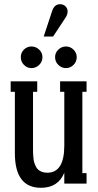

<svg xmlns="http://www.w3.org/2000/svg" viewBox="-20 -874 466 914"><path d="M293.9 -793 232.9 -700.2H188L228 -820.8Q238.3 -854 266.1 -854Q281.2 -854 291.5 -844.2Q301.8 -834.5 301.8 -819.8Q301.8 -806.2 293.9 -793ZM79.1 -602.1Q79.1 -623.5 94.2 -638.2Q109.4 -652.8 129.9 -652.8Q150.4 -652.8 166.3 -637.9Q182.1 -623 182.1 -602.1Q182.1 -580.1 166.3 -564.9Q150.4 -549.8 129.9 -549.8Q109.4 -549.8 94.2 -564.9Q79.1 -580.1 79.1 -602.1ZM242.2 -602.1Q242.2 -623 257.8 -637.9Q273.4 -652.8 293.9 -652.8Q314.5 -652.8 329.8 -637.9Q345.2 -623 345.2 -602.1Q345.2 -580.1 329.8 -564.9Q314.5 -549.8 293.9 -549.8Q273.4 -549.8 257.8 -564.9Q242.2 -580.1 242.2 -602.1ZM392.1 -486.8V-437H372.1V-49.8H392.1V0H286.1V-51.8Q256.8 20 174.8 20Q50.8 20 50.8 -145V-437H30.8V-486.8H157.2V-437H137.2V-166Q137.2 -152.8 137.5 -145.3Q137.7 -137.7 138.9 -124Q140.1 -110.4 142.6 -102.1Q145 -93.8 149.9 -83Q154.8 -72.3 161.9 -66.2Q168.9 -60.1 179.9 -55.9Q190.9 -51.8 205.1 -51.8Q286.1 -51.8 286.1 -181.2V-437H266.1V-486.8Z"/></svg>

Font: Margherita Semibold
Style: Regular
Weight: 600
Designer: James Puckett
Foundry: Dunwich Type Founders
Version: Version 1.008;hotconv 1.0.109;makeotfexe 2.5.65596